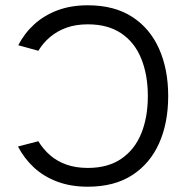

<svg xmlns="http://www.w3.org/2000/svg" viewBox="-20 -694 702 726"><path d="M48 -140 125 -160Q143 -130 169.5 -107Q196 -84 231.5 -71.5Q267 -59 312 -59Q388 -59 438.5 -93.5Q489 -128 514 -189Q539 -250 539 -331Q539 -411 514 -472.5Q489 -534 438.5 -568Q388 -602 312 -602Q267 -602 232 -589.5Q197 -577 170 -554.5Q143 -532 125 -502L49 -523Q73 -569 110 -602.5Q147 -636 197.5 -655Q248 -674 312 -674Q412 -674 479.5 -630.5Q547 -587 581.5 -509.5Q616 -432 616 -331Q616 -229 581.5 -152Q547 -75 479.5 -31.5Q412 12 312 12Q248 12 197 -7Q146 -26 109 -60Q72 -94 48 -140Z"/></svg>

Font: Nata Sans
Style: Regular
Weight: 400
Designer: Daniel Uzquiano Cruz
Version: Version 1.001